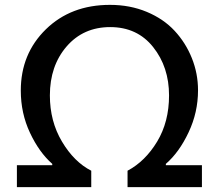

<svg xmlns="http://www.w3.org/2000/svg" viewBox="-20 -773 904 793"><path d="M49.8 -90.8H195.8V-96.2Q141.6 -144 103.8 -224.6Q65.9 -305.2 65.9 -398.9Q65.9 -550.8 169.4 -651.9Q272.9 -752.9 434.1 -752.9Q517.1 -752.9 586.4 -723.9Q655.8 -694.8 701.4 -645.5Q747.1 -596.2 772.5 -532.7Q797.9 -469.2 797.9 -399.9Q797.9 -309.1 759 -226.6Q720.2 -144 665 -96.2V-90.8H814V0H506.8V-67.9Q580.1 -106.9 629.2 -188.5Q678.2 -270 678.2 -378.9Q678.2 -496.1 612.5 -578.6Q546.9 -661.1 435.1 -661.1Q324.2 -661.1 255.1 -581.1Q186 -501 186 -378.9Q186 -272 236.1 -188Q286.1 -104 356.9 -67.9V0H49.8Z"/></svg>

Font: Oakes Grotesk
Style: SemiBold
Weight: 600
Designer: Samuel Oakes
Foundry: Samuel Oakes
Version: Version 1.0 | wf-rip DC20170320